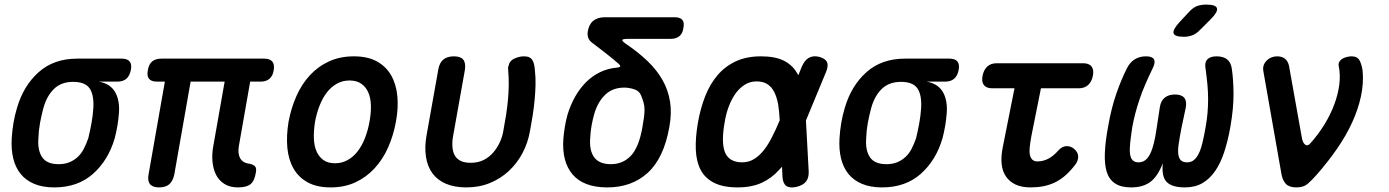

<svg xmlns="http://www.w3.org/2000/svg" viewBox="-20 -805 6040 835"><path d="M490 -450H410Q460 -441 481 -404Q502 -367 497 -310Q495 -284 490.5 -257.5Q486 -231 479 -204Q451 -108 384.5 -49Q318 10 216 10Q165 10 128.5 -5.5Q92 -21 69.5 -49Q47 -77 37.5 -116.5Q28 -156 31 -204Q33 -237 38.5 -270Q44 -303 54 -336Q82 -432 148 -491Q214 -550 316 -550H509Q534 -550 544 -537.5Q554 -525 549 -500Q544 -475 529.5 -462.5Q515 -450 490 -450ZM235 -91Q261 -91 281 -99Q301 -107 317 -121.5Q333 -136 344 -157Q355 -178 364 -204Q372 -237 378 -270Q384 -303 386 -336Q389 -393 369.5 -421Q350 -449 298 -449Q247 -449 215.5 -419Q184 -389 169 -336Q160 -303 154 -270Q148 -237 147 -204Q143 -151 163.5 -121Q184 -91 235 -91Z M1015 10Q980 10 956 -5Q932 -20 919.5 -45Q907 -70 904 -103Q901 -136 908 -172L957 -450H809L738 -46Q732 -18 716.5 -4Q701 10 672 10Q644 10 632.5 -4Q621 -18 626 -46L697 -450H663Q638 -450 628 -462.5Q618 -475 623 -500Q627 -525 641.5 -537.5Q656 -550 682 -550H1128Q1154 -550 1164.5 -537Q1175 -524 1170 -498Q1166 -474 1151.5 -462Q1137 -450 1113 -450H1068L1019 -171Q1013 -138 1024.5 -117Q1036 -96 1065 -93Q1083 -89 1089.5 -81Q1096 -73 1093 -56Q1087 -18 1069.5 -4Q1052 10 1015 10Z M1418 10Q1358 10 1318 -12Q1278 -34 1256 -73Q1234 -112 1229.5 -164Q1225 -216 1235 -276Q1246 -335 1269 -387Q1292 -439 1327.5 -477.5Q1363 -516 1411 -538Q1459 -560 1519 -560Q1579 -560 1619 -538Q1659 -516 1681 -477.5Q1703 -439 1708 -387.5Q1713 -336 1702 -276Q1691 -216 1668 -164Q1645 -112 1609 -73Q1573 -34 1525.5 -12Q1478 10 1418 10ZM1437 -95Q1467 -95 1492 -109Q1517 -123 1535.5 -147Q1554 -171 1567 -204Q1580 -237 1587 -276Q1594 -314 1593 -347Q1592 -380 1581.5 -403.5Q1571 -427 1551 -441Q1531 -455 1500 -455Q1470 -455 1445 -441Q1420 -427 1401.5 -403Q1383 -379 1370 -346Q1357 -313 1350 -275Q1344 -237 1345 -204Q1346 -171 1356.5 -147Q1367 -123 1386.5 -109Q1406 -95 1437 -95Z M1886 -502Q1891 -532 1908 -546Q1925 -560 1954 -560Q1983 -560 1994.5 -546Q2006 -532 2002 -502L1951 -216Q1946 -190 1947.5 -168Q1949 -146 1957 -130.5Q1965 -115 1982 -106Q1999 -97 2027 -97Q2059 -97 2083 -109Q2107 -121 2124.5 -141Q2142 -161 2153.5 -186Q2165 -211 2169 -236Q2176 -273 2181 -305.5Q2186 -338 2189 -370Q2192 -402 2192.5 -434Q2193 -466 2190 -502Q2190 -506 2189.5 -509.5Q2189 -513 2191 -516Q2195 -540 2216.5 -550Q2238 -560 2258 -560Q2274 -560 2282.5 -555.5Q2291 -551 2295.5 -543.5Q2300 -536 2302.5 -525.5Q2305 -515 2306 -502Q2310 -467 2309 -434.5Q2308 -402 2305 -370Q2302 -338 2297 -305L2285 -236Q2276 -184 2252.5 -139.5Q2229 -95 2193 -61.5Q2157 -28 2110.5 -9Q2064 10 2008 10Q1956 10 1919 -6Q1882 -22 1860.5 -51.5Q1839 -81 1832.5 -123Q1826 -165 1835 -216Z M2701 -615Q2756 -578 2796.5 -539Q2837 -500 2861.5 -456.5Q2886 -413 2894 -363Q2902 -313 2891 -253Q2867 -117 2796.5 -53Q2726 11 2618 10Q2517 9 2470 -46.5Q2423 -102 2430 -201Q2432 -226 2436.5 -253.5Q2441 -281 2448 -306Q2461 -349 2481.5 -385Q2502 -421 2529 -448Q2556 -475 2590.5 -491.5Q2625 -508 2664 -511Q2675 -512 2677 -515.5Q2679 -519 2672 -526Q2648 -547 2619 -570Q2590 -593 2554 -620Q2543 -628 2538.5 -640Q2534 -652 2536 -667Q2541 -699 2560 -714.5Q2579 -730 2610 -730H2914Q2938 -730 2947.5 -718.5Q2957 -707 2952 -683Q2949 -660 2935 -648Q2921 -636 2897 -636H2711Q2689 -636 2686.5 -631.5Q2684 -627 2701 -615ZM2768 -390Q2760 -410 2737.5 -417Q2715 -424 2695 -424Q2644 -424 2611.5 -392.5Q2579 -361 2564 -308Q2557 -283 2552.5 -257.5Q2548 -232 2547 -207Q2542 -151 2564 -121Q2586 -91 2637 -91Q2689 -91 2724 -128Q2759 -165 2774 -253Q2778 -276 2780.5 -294Q2783 -312 2783 -328Q2783 -344 2779 -358.5Q2775 -373 2768 -390Z M3497 -59Q3498 -31 3485 -15Q3472 1 3443 8Q3414 14 3399.5 3.5Q3385 -7 3383 -35L3381 -80Q3375 -73 3368 -66Q3336 -30 3292.5 -10Q3249 10 3188 10Q3125 10 3085.5 -10Q3046 -30 3027 -66.5Q3008 -103 3006 -154.5Q3004 -206 3015 -270Q3026 -334 3047 -387Q3068 -440 3101 -478.5Q3134 -517 3180.5 -538.5Q3227 -560 3289 -560Q3350 -560 3387 -542Q3424 -524 3444 -491Q3448 -485 3452 -478L3467 -515Q3479 -543 3497.5 -553.5Q3516 -564 3542 -558Q3569 -551 3576.5 -535Q3584 -519 3572 -491L3485 -281ZM3371 -282Q3369 -321 3364 -352Q3358 -384 3346.5 -406Q3335 -428 3316.5 -439.5Q3298 -451 3270 -451Q3243 -451 3220.5 -437.5Q3198 -424 3180.5 -400.5Q3163 -377 3150 -343.5Q3137 -310 3131 -270Q3124 -231 3124 -199Q3124 -167 3132 -145Q3140 -123 3159 -111Q3178 -99 3207 -99Q3236 -99 3259 -113Q3282 -127 3301.5 -151.5Q3321 -176 3338 -210Q3355 -243 3371 -282Z M4090 -450H4010Q4060 -441 4081 -404Q4102 -367 4097 -310Q4095 -284 4090.5 -257.5Q4086 -231 4079 -204Q4051 -108 3984.5 -49Q3918 10 3816 10Q3765 10 3728.5 -5.5Q3692 -21 3669.5 -49Q3647 -77 3637.5 -116.5Q3628 -156 3631 -204Q3633 -237 3638.5 -270Q3644 -303 3654 -336Q3682 -432 3748 -491Q3814 -550 3916 -550H4109Q4134 -550 4144 -537.5Q4154 -525 4149 -500Q4144 -475 4129.5 -462.5Q4115 -450 4090 -450ZM3835 -91Q3861 -91 3881 -99Q3901 -107 3917 -121.5Q3933 -136 3944 -157Q3955 -178 3964 -204Q3972 -237 3978 -270Q3984 -303 3986 -336Q3989 -393 3969.5 -421Q3950 -449 3898 -449Q3847 -449 3815.5 -419Q3784 -389 3769 -336Q3760 -303 3754 -270Q3748 -237 3747 -204Q3743 -151 3763.5 -121Q3784 -91 3835 -91Z M4690 -530Q4716 -530 4727 -516Q4738 -502 4733 -476Q4728 -450 4712.5 -435.5Q4697 -421 4671 -421H4507L4465 -211Q4460 -183 4458 -163Q4456 -143 4459.5 -129.5Q4463 -116 4471 -109.5Q4479 -103 4492 -103Q4516 -103 4538.5 -114.5Q4561 -126 4582 -150Q4599 -169 4618 -169.5Q4637 -170 4652 -157Q4669 -142 4669 -123.5Q4669 -105 4655 -87Q4633 -59 4611.5 -40.5Q4590 -22 4566.5 -11Q4543 0 4517 5Q4491 10 4462 10Q4423 10 4396.5 -2.5Q4370 -15 4354.5 -38Q4339 -61 4336 -93Q4333 -125 4341 -165L4392 -421H4295Q4270 -421 4259 -435Q4248 -449 4253 -475Q4258 -501 4273.5 -515.5Q4289 -530 4315 -530Z M5271 -560Q5300 -560 5316.5 -547Q5333 -534 5337 -507Q5344 -460 5344.5 -397.5Q5345 -335 5331 -254Q5320 -192 5304 -143.5Q5288 -95 5264.5 -61Q5241 -27 5209 -8.5Q5177 10 5133 10Q5078 10 5054.5 -13Q5031 -36 5037 -95Q5015 -38 4983 -14Q4951 10 4899 10Q4855 10 4829 -7.5Q4803 -25 4793 -58Q4783 -91 4785 -140.5Q4787 -190 4799 -254Q4813 -335 4835 -398Q4857 -461 4881 -508Q4894 -534 4915 -547Q4936 -560 4964 -560Q4991 -560 4998.5 -547Q5006 -534 4993 -508Q4975 -471 4961 -438.5Q4947 -406 4936.5 -375Q4926 -344 4918 -314Q4910 -284 4904 -251Q4898 -211 4895 -182.5Q4892 -154 4894.5 -135.5Q4897 -117 4906 -108Q4915 -99 4931 -99Q4949 -99 4961.5 -109Q4974 -119 4983 -138Q4992 -157 4998.5 -184Q5005 -211 5010 -246L5024 -338Q5028 -366 5045 -380Q5062 -394 5090 -394Q5118 -394 5130 -380Q5142 -366 5137 -338L5117 -243Q5110 -206 5106 -178.5Q5102 -151 5104.5 -133.5Q5107 -116 5116 -107.5Q5125 -99 5143 -99Q5159 -99 5171 -108Q5183 -117 5192.5 -135.5Q5202 -154 5209 -182.5Q5216 -211 5223 -251Q5229 -284 5231.5 -314Q5234 -344 5234 -374.5Q5234 -405 5231 -437.5Q5228 -470 5223 -506Q5218 -533 5230.5 -546.5Q5243 -560 5271 -560ZM5200 -676Q5184 -659 5166.5 -652Q5149 -645 5129 -645Q5089 -645 5084 -660Q5079 -675 5109 -708L5150 -752Q5168 -772 5185.5 -778.5Q5203 -785 5226 -785Q5268 -785 5272.5 -769Q5277 -753 5246 -722Z M5553 -48 5474 -497Q5472 -511 5476 -522Q5480 -533 5489 -542Q5498 -551 5509.5 -555.5Q5521 -560 5534 -560Q5556 -560 5569 -549Q5582 -538 5586 -518L5641 -210Q5645 -184 5656 -176Q5667 -168 5679 -182Q5713 -220 5739.5 -263Q5766 -306 5782.5 -350Q5799 -394 5804.5 -437Q5810 -480 5802 -518Q5800 -528 5804.5 -536Q5809 -544 5817 -549Q5825 -554 5836.5 -557Q5848 -560 5858 -560Q5883 -560 5892.5 -542.5Q5902 -525 5906 -497Q5911 -442 5898.5 -385Q5886 -328 5860 -271.5Q5834 -215 5795 -158.5Q5756 -102 5707 -46Q5685 -21 5667 -5.5Q5649 10 5618 10Q5587 10 5572.5 -5Q5558 -20 5553 -48Z"/></svg>

Font: Maple Mono SemiBold
Style: Italic
Weight: 600
Italic angle: -10°
Monospace: yes
Designer: subframe7536
Version: Version 7.000